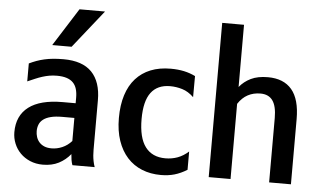

<svg xmlns="http://www.w3.org/2000/svg" viewBox="-56 -932 1747 1036"><g transform="rotate(5 818.0 -414.5)"><path d="M41.5 -150.4Q41.5 -240.2 103.8 -287.4Q166 -334.5 287.1 -334.5H357.4V-364.7Q357.4 -391.6 351.3 -411.9Q345.2 -432.1 331.8 -445.8Q318.4 -459.5 296.6 -466.6Q274.9 -473.6 243.7 -473.6Q222.2 -473.6 203.1 -470.2Q184.1 -466.8 165.5 -460.9Q147 -455.1 127.7 -446.8Q108.4 -438.5 86.9 -429.2V-526.4Q106 -535.6 126 -543Q146 -550.3 168.5 -555.4Q190.9 -560.5 216.3 -563Q241.7 -565.4 271.5 -565.4Q374.5 -565.4 425 -513.2Q475.6 -460.9 475.6 -360.8V-127Q475.6 -108.9 475.6 -93.3Q475.6 -77.6 476.8 -62.5Q478 -47.4 481 -32Q483.9 -16.6 489.7 0H369.1Q364.3 -13.2 361.8 -28.3Q359.4 -43.5 358.4 -59.1Q332.5 -26.9 295.7 -7.8Q258.8 11.2 209.5 11.2Q171.4 11.2 140.4 -2Q109.4 -15.1 87.4 -37.4Q65.4 -59.6 53.5 -88.9Q41.5 -118.2 41.5 -150.4ZM161.1 -166.5Q161.1 -150.4 166 -135Q170.9 -119.6 181.4 -107.4Q191.9 -95.2 208.5 -87.9Q225.1 -80.6 248.5 -80.6Q278.3 -80.6 306.6 -92.8Q335 -105 357.4 -129.9V-254.9H291.5Q254.9 -254.9 230 -248.5Q205.1 -242.2 189.7 -230.5Q174.3 -218.8 167.7 -202.4Q161.1 -186 161.1 -166.5ZM334 -841.3H472.2L309.1 -636.2H204.1Z M596.7 -275.4Q596.7 -345.7 613.8 -399.7Q630.9 -453.6 663.8 -490.2Q696.8 -526.9 744.1 -545.9Q791.5 -564.9 852.5 -564.9Q892.1 -564.9 924.8 -557.9Q957.5 -550.8 986.3 -536.6L985.8 -422.4Q956.5 -450.7 923.8 -460.7Q891.1 -470.7 857.4 -470.7Q789.1 -470.7 754.2 -424.3Q719.2 -377.9 719.2 -280.8Q719.2 -179.2 756.6 -129.9Q793.9 -80.6 865.2 -80.6Q900.4 -80.6 931.4 -92Q962.4 -103.5 990.2 -128.4V-29.3Q956.1 -8.3 922.6 1.5Q889.2 11.2 849.1 11.2Q792.5 11.2 746.1 -7.6Q699.7 -26.4 666.5 -63Q633.3 -99.6 615 -153.1Q596.7 -206.5 596.7 -275.4Z M1107.4 -835.4H1225.6V-498.5Q1250 -528.8 1287.1 -546.9Q1324.2 -564.9 1378.9 -564.9Q1464.4 -564.9 1508.5 -512.7Q1552.7 -460.4 1552.7 -353V0H1434.6V-349.1Q1434.6 -412.6 1412.8 -443.1Q1391.1 -473.6 1346.7 -473.6Q1308.6 -473.6 1278.1 -457.3Q1247.6 -440.9 1225.6 -407.2V0H1107.4Z"/></g></svg>

Font: Tauri
Style: Regular
Weight: 400
Designer: Yvonne Schüttler
Foundry: Yvonne Schüttler
Version: Version 1.003; ttfautohint (v0.93.8-669f) -l 13 -r 13 -G 200